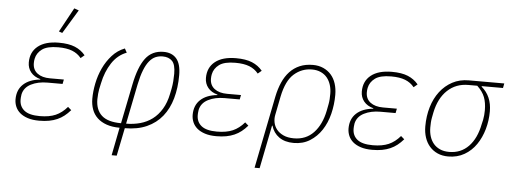

<svg xmlns="http://www.w3.org/2000/svg" viewBox="-57 -922 3421 1286"><g transform="rotate(5 1653.5 -279.0)"><path d="M433 -77Q413 -54 392 -37.5Q371 -21 346 -10Q321 1 291.5 6.5Q262 12 225 12Q180 12 148 1.5Q116 -9 95.5 -26.5Q75 -44 65 -67.5Q55 -91 55 -117Q55 -181 95.5 -218.5Q136 -256 208 -263L209 -266Q167 -277 144.5 -305Q122 -333 122 -371Q122 -441 171.5 -480.5Q221 -520 312 -520Q378 -520 420 -502.5Q462 -485 490 -451L465 -430Q441 -460 404 -474.5Q367 -489 310 -489Q236 -489 201.5 -463.5Q167 -438 159 -399Q156 -385 156 -369Q156 -325 187.5 -301Q219 -277 273 -277H366L360 -247H258Q195 -247 148.5 -223.5Q102 -200 92 -153Q90 -140 89.5 -132Q89 -124 89 -118Q89 -72 122 -45.5Q155 -19 226 -19Q290 -19 332.5 -37.5Q375 -56 410 -97ZM328 -587 305 -595 394 -758 425 -747Z M766 12Q716 12 678.5 -1Q641 -14 616 -37.5Q591 -61 579 -94Q567 -127 567 -166Q567 -215 578 -269.5Q589 -324 612 -373Q635 -422 670.5 -461.5Q706 -501 755 -520L770 -493Q709 -470 670.5 -411Q632 -352 616 -274L607 -232Q605 -221 603 -202Q601 -183 601 -165Q601 -94 642.5 -56.5Q684 -19 773 -19L826 -282Q850 -403 894 -461.5Q938 -520 1016 -520Q1072 -520 1102.5 -484.5Q1133 -449 1133 -373Q1133 -288 1113 -217Q1093 -146 1052 -95Q1011 -44 948.5 -16Q886 12 801 12L763 200H729ZM807 -19Q857 -19 902 -31.5Q947 -44 983 -71Q1019 -98 1045 -141Q1071 -184 1083 -244L1090 -278Q1095 -304 1097 -330Q1099 -356 1099 -380Q1099 -442 1076 -465.5Q1053 -489 1012 -489Q986 -489 964 -479.5Q942 -470 923 -447Q904 -424 888.5 -385Q873 -346 861 -288Z M1624 -77Q1604 -54 1583 -37.5Q1562 -21 1537 -10Q1512 1 1482.5 6.5Q1453 12 1416 12Q1371 12 1339 1.5Q1307 -9 1286.5 -26.5Q1266 -44 1256 -67.5Q1246 -91 1246 -117Q1246 -181 1286.5 -218.5Q1327 -256 1399 -263L1400 -266Q1358 -277 1335.5 -305Q1313 -333 1313 -371Q1313 -441 1362.5 -480.5Q1412 -520 1503 -520Q1569 -520 1611 -502.5Q1653 -485 1681 -451L1656 -430Q1632 -460 1595 -474.5Q1558 -489 1501 -489Q1427 -489 1392.5 -463.5Q1358 -438 1350 -399Q1347 -385 1347 -369Q1347 -325 1378.5 -301Q1410 -277 1464 -277H1557L1551 -247H1449Q1386 -247 1339.5 -223.5Q1293 -200 1283 -153Q1281 -140 1280.5 -132Q1280 -124 1280 -118Q1280 -72 1313 -45.5Q1346 -19 1417 -19Q1481 -19 1523.5 -37.5Q1566 -56 1601 -97Z M1787 -286Q1798 -340 1817 -383Q1836 -426 1864.5 -456.5Q1893 -487 1931.5 -503.5Q1970 -520 2020 -520Q2059 -520 2090 -506Q2121 -492 2142.5 -467.5Q2164 -443 2175 -408.5Q2186 -374 2186 -333Q2186 -267 2170.5 -205Q2155 -143 2123.5 -95Q2092 -47 2045 -17.5Q1998 12 1936 12Q1876 12 1837.5 -15.5Q1799 -43 1785 -91H1782L1724 200H1690ZM1935 -19Q2016 -19 2067.5 -73.5Q2119 -128 2138 -222L2147 -269Q2150 -285 2151 -301.5Q2152 -318 2152 -338Q2152 -369 2143.5 -396.5Q2135 -424 2118.5 -444.5Q2102 -465 2076 -477Q2050 -489 2016 -489Q1948 -489 1896 -443.5Q1844 -398 1822 -290L1797 -164Q1792 -139 1797 -113.5Q1802 -88 1818.5 -67Q1835 -46 1864 -32.5Q1893 -19 1935 -19Z M2672 -77Q2652 -54 2631 -37.5Q2610 -21 2585 -10Q2560 1 2530.5 6.5Q2501 12 2464 12Q2419 12 2387 1.5Q2355 -9 2334.5 -26.5Q2314 -44 2304 -67.5Q2294 -91 2294 -117Q2294 -181 2334.5 -218.5Q2375 -256 2447 -263L2448 -266Q2406 -277 2383.5 -305Q2361 -333 2361 -371Q2361 -441 2410.5 -480.5Q2460 -520 2551 -520Q2617 -520 2659 -502.5Q2701 -485 2729 -451L2704 -430Q2680 -460 2643 -474.5Q2606 -489 2549 -489Q2475 -489 2440.5 -463.5Q2406 -438 2398 -399Q2395 -385 2395 -369Q2395 -325 2426.5 -301Q2458 -277 2512 -277H2605L2599 -247H2497Q2434 -247 2387.5 -223.5Q2341 -200 2331 -153Q2329 -140 2328.5 -132Q2328 -124 2328 -118Q2328 -72 2361 -45.5Q2394 -19 2465 -19Q2529 -19 2571.5 -37.5Q2614 -56 2649 -97Z M3158 -477V-473Q3227 -415 3227 -313Q3227 -251 3210.5 -193Q3194 -135 3162.5 -89Q3131 -43 3083.5 -15.5Q3036 12 2975 12Q2935 12 2903.5 -2Q2872 -16 2850 -41Q2828 -66 2816.5 -100.5Q2805 -135 2805 -176Q2805 -245 2823 -305.5Q2841 -366 2875.5 -411Q2910 -456 2958.5 -482Q3007 -508 3069 -508H3307L3301 -477ZM3068 -477Q2985 -477 2928 -423.5Q2871 -370 2851 -273L2844 -237Q2841 -221 2840 -205Q2839 -189 2839 -171Q2839 -139 2847.5 -111.5Q2856 -84 2873 -63.5Q2890 -43 2916.5 -31Q2943 -19 2979 -19Q3057 -19 3109 -72.5Q3161 -126 3180 -223L3187 -253Q3190 -268 3191.5 -285Q3193 -302 3193 -318Q3193 -368 3179 -405Q3165 -442 3128 -477Z"/></g></svg>

Font: IBM Plex Sans ExtLt
Style: Italic
Weight: 200
Italic angle: -11°
Designer: Mike Abbink, Paul van der Laan, Pieter van Rosmalen
Foundry: Bold Monday
Version: Version 3.005